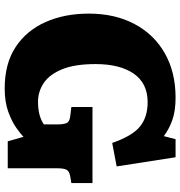

<svg xmlns="http://www.w3.org/2000/svg" viewBox="5 -759 768 818"><g transform="rotate(90 389.0 -350.0)"><path d="M357 14Q251 14 180.5 -32.5Q110 -79 74 -160Q38 -241 38 -344Q38 -456 82.5 -539.5Q127 -623 207.5 -668.5Q288 -714 396 -714Q452 -714 490.5 -700.5Q529 -687 560 -664L573 -714H650L689 -463L589 -444Q560 -528 520 -561.5Q480 -595 415 -595Q335 -595 294 -536Q253 -477 253 -373Q253 -285 275 -231Q297 -177 333.5 -152.5Q370 -128 413 -128Q475 -128 510 -153V-212Q510 -234 505 -248Q500 -262 477 -265L436 -270V-360H760V-270L730 -265Q709 -261 703 -249Q697 -237 697 -212V1H582L563 -66Q552 -55 525.5 -36Q499 -17 457 -1.5Q415 14 357 14Z"/></g></svg>

Font: Literata 12pt ExtraBold
Style: Regular
Weight: 800
Designer: Latin by Veronika Burian and Jose Scaglione. Greek by Irene Vlachou. Cyrillic by Vera Evstafieva.
Foundry: TypeTogether
Version: Version 3.002